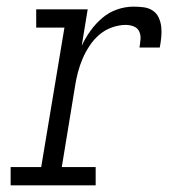

<svg xmlns="http://www.w3.org/2000/svg" viewBox="-20 -558 540 578"><path d="M12 0V-55H104L174 -475H89V-530H244L226 -420Q237 -444 252.5 -465.5Q268 -487 288 -504Q308 -521 332.5 -529.5Q357 -538 382 -538Q398 -538 413 -536Q428 -534 440 -526Q452 -518 458 -504.5Q464 -491 465.5 -476.5Q467 -462 465.5 -446.5Q464 -431 461 -415H400Q402 -428 403 -440.5Q404 -453 399 -463.5Q394 -474 382.5 -478.5Q371 -483 359 -483Q338 -483 317 -475.5Q296 -468 279 -453.5Q262 -439 249.5 -420Q237 -401 228.5 -381Q220 -361 214.5 -340Q209 -319 206 -299L166 -55H268V0Z"/></svg>

Font: Iosevka Curly Slab LtObl
Style: Regular
Weight: 300
Italic angle: -9°
Monospace: yes
Designer: Belleve Invis
Foundry: Belleve Invis
Version: Version 11.0.0; ttfautohint (v1.8.3)